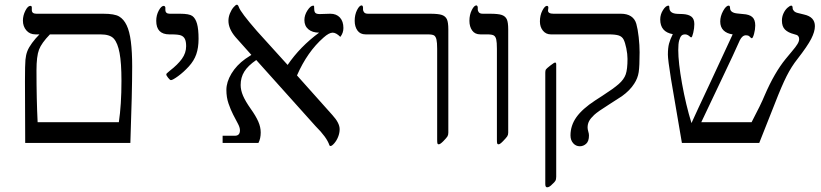

<svg xmlns="http://www.w3.org/2000/svg" viewBox="-20 -612 3517 822"><path d="M545.9 -327.1Q545.9 -218.8 538.1 0H87.9L86.9 -264.2Q86.9 -335.4 88.9 -356Q90.8 -376.5 96.9 -392.6Q103 -408.7 117.2 -428Q131.3 -447.3 148.9 -464.8H131.8Q107.4 -464.8 92.8 -481.9Q78.1 -499 78.1 -523.9Q78.1 -545.4 88.6 -566.2Q99.1 -586.9 109.9 -586.9Q116.2 -586.9 116.2 -580.1V-568.8Q116.2 -553.2 136.2 -553.2H421.9Q470.2 -553.2 490 -541.5Q509.8 -529.8 522.2 -503.9Q534.7 -478 540.3 -433.8Q545.9 -389.6 545.9 -327.1ZM500 -266.1Q500 -342.8 491.9 -385.3Q483.9 -427.7 467.5 -446.3Q451.2 -464.8 410.2 -464.8H193.8Q157.7 -427.7 147 -399.4Q136.2 -371.1 136.2 -310.1Q136.2 -186.5 141.1 -88.9H488.8Q500 -163.6 500 -266.1Z M830.1 -445.8Q830.1 -407.7 820.3 -379.6Q810.5 -351.6 788.3 -327.4Q766.1 -303.2 742.7 -286.1Q719.2 -269 711.9 -269Q707.5 -269 699.7 -279.1Q691.9 -289.1 691.9 -293Q691.9 -296.9 696.3 -299.8L707 -309.1Q740.7 -335 758.8 -360.1Q776.9 -385.3 776.9 -414.1Q776.9 -434.6 771.5 -445.3Q766.1 -456.1 754.6 -460.4Q743.2 -464.8 711.9 -464.8H705.1Q648.9 -464.8 648.9 -522.9Q648.9 -546.9 659.7 -566.9Q670.4 -586.9 681.2 -586.9Q683.6 -586.9 685.8 -584.5Q688 -582 688 -579.1V-569.8Q688 -553.2 707 -553.2H751Q790 -553.2 803.5 -543.5Q816.9 -533.7 823.5 -510.5Q830.1 -487.3 830.1 -445.8Z M1450.2 -492.2Q1450.2 -470.7 1437 -454.1Q1418.9 -472.2 1404.3 -472.2Q1388.7 -472.2 1365.2 -451.2Q1295.9 -390.6 1251.5 -289.1L1403.3 -119.1Q1434.1 -85.4 1434.1 -59.1Q1434.1 -42.5 1427.7 -26.4Q1421.4 -10.3 1411.1 1.5Q1400.9 13.2 1395 13.2Q1391.1 13.2 1390.1 9.3Q1378.9 -24.4 1331.1 -71.8L1077.1 -355Q1041.5 -330.6 1025.9 -305.4Q1010.3 -280.3 1010.3 -248Q1010.3 -226.1 1020.5 -202.1Q1030.8 -178.2 1053.2 -146.5Q1075.2 -115.7 1085.7 -91.8Q1096.2 -67.9 1096.2 -44.9Q1096.2 -18.6 1086.4 0H933.1V-30.8H985.4Q1007.3 -30.8 1007.3 -54.2Q1007.3 -66.4 998.3 -83Q989.3 -99.6 978.3 -121.1Q967.3 -142.6 958.3 -168.9Q949.2 -195.3 949.2 -227.1Q949.2 -260.7 970.9 -296.9Q992.7 -333 1030.3 -359.9L1056.2 -377L988.3 -453.1Q958 -488.8 958 -522.9Q958 -539.1 964.4 -554.7Q970.7 -570.3 980 -581.1Q989.3 -591.8 994.1 -591.8Q999 -591.8 1002.4 -582Q1009.8 -559.6 1080.1 -479L1211.4 -334Q1264.6 -412.1 1346.2 -472.2Q1317.4 -472.2 1300.3 -486.6Q1283.2 -501 1283.2 -525.9Q1283.2 -547.4 1296.4 -567.6Q1309.6 -587.9 1321.3 -587.9Q1324.2 -587.9 1324.7 -585.2Q1325.2 -582.5 1325.2 -574.2Q1325.2 -562 1330.1 -556.9Q1335 -551.8 1349.1 -551.8L1394 -553.2Q1420.4 -553.2 1435.3 -536.9Q1450.2 -520.5 1450.2 -492.2Z M1899.4 -43.9Q1899.4 -34.2 1895.5 -27.8Q1891.6 -21.5 1878.2 -7.8Q1864.7 5.9 1858.4 5.9Q1854 5.9 1852.8 2.2Q1851.6 -1.5 1851.6 -14.2V-402.8Q1851.6 -430.2 1848.6 -442.6Q1845.7 -455.1 1838.9 -460Q1832 -464.8 1810.5 -464.8H1545.4Q1522 -464.8 1510.3 -481.4Q1498.5 -498 1498.5 -522.9Q1498.5 -548.8 1508.5 -568.8Q1518.6 -588.9 1528.3 -588.9Q1530.8 -588.9 1532.5 -585.9Q1534.2 -583 1534.2 -580.1V-570.8Q1534.2 -565.4 1538.8 -559.3Q1543.5 -553.2 1556.2 -553.2H1821.3Q1856.9 -553.2 1872.1 -547.9Q1887.2 -542.5 1893.3 -529.5Q1899.4 -516.6 1899.4 -485.8Z M2155.8 -43.9Q2155.8 -34.7 2151.6 -28.3Q2147.5 -22 2134 -8.1Q2120.6 5.9 2114.7 5.9Q2109.9 5.9 2108.6 2.2Q2107.4 -1.5 2107.4 -14.2V-402.8Q2107.4 -431.2 2104.5 -443.4Q2101.6 -455.6 2094 -460.2Q2086.4 -464.8 2065.4 -464.8H2036.6Q2013.2 -464.8 2001.5 -481.4Q1989.7 -498 1989.7 -522.9Q1989.7 -548.8 1999.8 -568.8Q2009.8 -588.9 2019.5 -588.9Q2022 -588.9 2023.7 -585.9Q2025.4 -583 2025.4 -580.1V-570.8Q2025.4 -565.4 2030 -559.3Q2034.7 -553.2 2047.4 -553.2H2077.6Q2113.3 -553.2 2128.4 -547.9Q2143.6 -542.5 2149.7 -529.5Q2155.8 -516.6 2155.8 -485.8Z M2718.3 -388.2Q2718.3 -329.1 2714.4 -303Q2710.4 -276.9 2695.3 -253.9Q2676.8 -224.6 2642.6 -200.2L2587.4 -164.6Q2539.1 -134.3 2523.7 -119.9Q2508.3 -105.5 2502 -93.3Q2495.6 -81.1 2495.6 -65.9Q2495.6 -59.1 2498.5 -49.3Q2501.5 -39.6 2501.5 -32.2Q2501.5 -7.3 2489.5 3.4Q2477.5 14.2 2462.4 14.2Q2445.3 14.2 2433.8 1Q2422.4 -12.2 2422.4 -32.2Q2422.4 -74.7 2447.8 -110.4Q2473.1 -146 2528.3 -182.1L2558.6 -201.7Q2606.4 -232.4 2628.9 -252.2Q2651.4 -272 2658.9 -293.7Q2666.5 -315.4 2666.5 -359.9Q2666.5 -380.4 2661.4 -405.3Q2656.2 -430.2 2649.9 -442.6Q2643.6 -455.1 2629.4 -460Q2615.2 -464.8 2585.4 -464.8H2338.4Q2317.4 -464.8 2304.4 -480.7Q2291.5 -496.6 2291.5 -520Q2291.5 -546.4 2302 -566.7Q2312.5 -586.9 2321.3 -586.9Q2327.6 -586.9 2327.6 -579.1L2326.2 -566.9Q2326.2 -553.2 2349.6 -553.2H2638.2Q2664.6 -553.2 2681.4 -542.2Q2698.2 -531.2 2704.3 -509.8Q2710.4 -488.3 2714.4 -453.1Q2718.3 -418 2718.3 -388.2ZM2361.3 145Q2361.3 156.2 2357.4 162.6Q2353.5 168.9 2345.2 175.8Q2332.5 189.9 2322.3 189.9Q2314.5 189.9 2314.5 175.8V-300.8Q2314.5 -310.1 2316.9 -314.2Q2319.3 -318.4 2335.9 -331.3Q2352.5 -344.2 2356.4 -344.2Q2361.3 -344.2 2361.3 -336.9Z M3468.8 -500Q3468.8 -476.6 3452.9 -445.6Q3437 -414.6 3394.5 -359.9Q3368.7 -327.6 3347.7 -286.1Q3326.7 -244.6 3297.4 -168.9L3230.5 0H2899.4L2852.5 -274.9Q2839.4 -356.9 2839.4 -377.9Q2839.4 -406.7 2844.2 -425Q2849.1 -443.4 2860.4 -465.8Q2806.6 -475.1 2806.6 -528.8Q2806.6 -550.3 2818.6 -569.1Q2830.6 -587.9 2841.8 -587.9Q2845.7 -587.9 2845.7 -579.1Q2845.7 -554.2 2879.9 -552.7L2903.8 -551.8Q2928.2 -550.3 2940.4 -540.5Q2952.6 -530.8 2952.6 -508.8Q2952.6 -491.2 2948 -471.7Q2943.4 -452.1 2939.5 -452.1Q2936.5 -452.1 2935.1 -454.1Q2923.8 -464.8 2913.6 -464.8Q2902.3 -464.8 2897 -458.7Q2891.6 -452.6 2887.7 -439Q2883.8 -425.3 2883.8 -397.9Q2883.8 -344.2 2900.1 -253.4Q2916.5 -162.6 2940.4 -85Q2960.9 -130.9 3018.1 -252.4L3116.7 -464.8Q3091.3 -468.3 3077.4 -482.2Q3063.5 -496.1 3063.5 -520Q3063.5 -542.5 3075.9 -565.2Q3088.4 -587.9 3099.6 -587.9Q3105.5 -587.9 3105.5 -578.1Q3105.5 -557.1 3137.7 -554.2L3161.6 -551.8Q3188 -550.3 3200.7 -539.1Q3213.4 -527.8 3213.4 -502.9Q3213.4 -485.8 3208.3 -467Q3203.1 -448.2 3198.7 -448.2Q3196.3 -448.2 3190.4 -454.1Q3186 -460.9 3173.3 -460.9Q3158.2 -460.9 3147.5 -439.9Q3126.5 -391.6 3064.9 -262.7L2982.4 -88.9H3197.8Q3238.3 -166 3253.4 -203.1Q3295.4 -300.8 3343.8 -359.9L3370.1 -391.6Q3387.2 -411.6 3394.3 -423.6Q3401.4 -435.5 3401.4 -444.8Q3401.4 -452.6 3397.2 -457.8Q3393.1 -462.9 3379.4 -465.8Q3354 -472.2 3340.8 -485.4Q3327.6 -498.5 3327.6 -523.9Q3327.6 -540.5 3334.5 -555.2Q3341.3 -569.8 3351.6 -578.9Q3361.8 -587.9 3367.7 -587.9Q3373.5 -587.9 3373.5 -577.1Q3373.5 -570.8 3379.4 -564.7Q3385.3 -558.6 3396.5 -556.2L3422.4 -549.8Q3468.8 -539.6 3468.8 -500Z"/></svg>

Font: Times New Roman
Style: Regular
Weight: 400
Designer: Steve Matteson
Foundry: Ascender Corporation
Version: Version 2.00.3